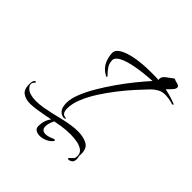

<svg xmlns="http://www.w3.org/2000/svg" viewBox="-204 -828 1118 1118"><g transform="rotate(45 354.5 -269.0)"><path d="M313 -46Q291 -49 279.5 -61Q268 -73 264.5 -89.5Q261 -106 261 -120Q261 -154 278.5 -198.5Q296 -243 325 -292.5Q354 -342 389 -392Q424 -442 460 -486.5Q496 -531 526 -564Q453 -560 394 -549Q335 -538 302 -520Q290 -513 282 -504Q274 -495 274 -484Q274 -459 286.5 -439.5Q299 -420 319 -400Q322 -397 322 -394Q322 -392 319 -392Q316 -392 310 -395Q272 -417 258 -450.5Q244 -484 244 -515Q244 -539 276 -557Q308 -575 362 -584.5Q416 -594 481 -594Q497 -594 513.5 -594Q530 -594 546 -592Q545 -594 545 -597Q545 -600 545 -602Q545 -619 565 -634Q576 -643 588 -651Q600 -659 607 -665Q620 -659 637.5 -655Q655 -651 655 -638Q655 -627 641 -612Q637 -607 625.5 -595.5Q614 -584 614 -584Q643 -578 665.5 -571Q688 -564 707 -556Q709 -558 709 -553Q709 -552 707 -550Q705 -548 700 -549Q686 -554 667 -557Q648 -560 634 -560Q608 -560 586.5 -547.5Q565 -535 551 -520Q526 -494 491.5 -456Q457 -418 421.5 -372.5Q386 -327 355.5 -279.5Q325 -232 306 -185.5Q287 -139 287 -99Q287 -81 293.5 -68.5Q300 -56 322 -54Q324 -54 324 -52Q324 -51 319.5 -48.5Q315 -46 313 -46ZM504 106Q492 106 500 96Q510 86 518 79Q526 72 526 55Q526 30 509 17Q492 4 465.5 -1.5Q439 -7 409 -7Q370 -7 335.5 -1.5Q301 4 288 7Q269 11 236.5 17.5Q204 24 170.5 29Q137 34 113 34Q78 34 53.5 16.5Q29 -1 31 -52Q32 -59 33.5 -66.5Q35 -74 42 -80Q42 -80 42.5 -80.5Q43 -81 44 -81Q47 -81 50 -79Q53 -77 48 -72Q37 -62 37 -50Q37 -41 43 -33Q57 -14 79.5 -7.5Q102 -1 127 -1Q159 -1 190 -7Q221 -13 240 -17Q252 -19 272 -24.5Q292 -30 316 -35Q342 -41 371 -45.5Q400 -50 427 -50Q470 -50 501.5 -34Q533 -18 533 28Q533 32 533 36.5Q533 41 532 46Q534 52 535 58.5Q536 65 536 71Q536 81 532 89.5Q528 98 517 103Q510 106 504 106ZM287 127Q268 127 254.5 118.5Q241 110 241 92Q241 53 257.5 25Q274 -3 291 -3L293 -2Q285 10 278 28.5Q271 47 271 64Q271 81 280.5 88.5Q290 96 304 96Q319 96 334 90.5Q349 85 360 80H362Q365 80 367.5 82.5Q370 85 368 88Q354 107 331 117Q308 127 287 127Z"/></g></svg>

Font: The Nautigal
Style: Regular
Weight: 400
Designer: Robert E. Leuschke
Foundry: Robert E. Leuschke
Version: Version 1.100; ttfautohint (v1.8.3)